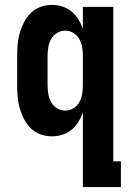

<svg xmlns="http://www.w3.org/2000/svg" viewBox="-20 -548 540 783"><path d="M246 -97Q264 -97 279.5 -106.5Q295 -116 303.5 -131.5Q312 -147 315 -164.5Q318 -182 318 -200V-320Q318 -338 315 -355.5Q312 -373 303.5 -388.5Q295 -404 279.5 -413.5Q264 -423 246 -423Q228 -423 212.5 -413.5Q197 -404 188.5 -388.5Q180 -373 177 -355.5Q174 -338 174 -320V-200Q174 -182 177 -164.5Q180 -147 188.5 -131.5Q197 -116 212.5 -106.5Q228 -97 246 -97ZM318 215V-89Q311 -69 299.5 -50.5Q288 -32 271.5 -18.5Q255 -5 234 1.5Q213 8 192 8Q168 8 145.5 0Q123 -8 106 -24.5Q89 -41 78 -62.5Q67 -84 60.5 -106.5Q54 -129 52 -152.5Q50 -176 50 -200V-320Q50 -344 52 -367.5Q54 -391 60.5 -413.5Q67 -436 78 -457.5Q89 -479 106 -495.5Q123 -512 145.5 -520Q168 -528 192 -528Q213 -528 234 -521.5Q255 -515 271.5 -501.5Q288 -488 299.5 -469.5Q311 -451 318 -431V-520H442V110H473V215Z"/></svg>

Font: Iosevka Term Curly Extrabold
Style: Regular
Weight: 800
Designer: Belleve Invis
Foundry: Belleve Invis
Version: Version 32.3.0